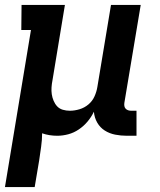

<svg xmlns="http://www.w3.org/2000/svg" viewBox="-25 -540 645 775"><path d="M-5 215 100 -419H61L62 -520H237L187 -217Q184 -202 183 -187.5Q182 -173 184 -159.5Q186 -146 191.5 -133Q197 -120 206 -110.5Q215 -101 228.5 -97Q242 -93 257 -93Q276 -93 296 -99Q316 -105 332 -118.5Q348 -132 356.5 -151Q365 -170 368 -189L423 -520H543L477 -125Q476 -118 477 -112Q478 -106 482 -101.5Q486 -97 492 -95Q498 -93 504 -93H526V8H487Q463 8 440 3.5Q417 -1 398 -13Q379 -25 367.5 -45Q356 -65 354 -89Q344 -68 328.5 -49.5Q313 -31 293 -17.5Q273 -4 250.5 2Q228 8 206 8Q190 8 174.5 5.5Q159 3 145 -2Q145 25 141 52.5Q137 80 133 108L115 215Z"/></svg>

Font: Iosevka HT Extended
Style: Bold Italic
Weight: 700
Width: 7
Italic angle: -9°
Monospace: yes
Designer: Belleve Invis
Foundry: Belleve Invis
Version: Version 32.3.0; ttfautohint (v1.8.4)